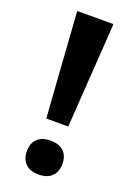

<svg xmlns="http://www.w3.org/2000/svg" viewBox="-144 -796 597 858"><g transform="rotate(20 154.5 -367.0)"><path d="M155 6Q115 6 93 -15.5Q71 -37 71 -75Q71 -113 93 -134Q115 -155 155 -155Q196 -155 218 -134Q240 -113 240 -75Q240 -37 218 -15.5Q196 6 155 6ZM102 -252 69 -730V-740H240V-730L208 -252V-241H102Z"/></g></svg>

Font: Encode Sans Wide
Style: Bold
Weight: 700
Designer: Pablo Impallari, Andres Torresi
Foundry: Pablo Impallari, Andres Torresi
Version: Version 1.000; ttfautohint (v1.00) -l 8 -r 50 -G 200 -x 14 -